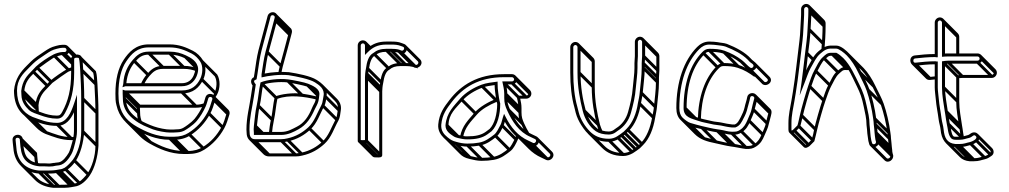

<svg xmlns="http://www.w3.org/2000/svg" viewBox="-20 -698 5014 954"><path d="M224.4 114.5C217.5 113.9 209 113.5 201 113.5H177.3C149.8 110.8 133.2 102.9 118.3 88C101.9 71.6 97.1 41.6 94.5 7.4L93.5 -6.8C87.5 -40.4 38.7 -31.5 42.5 -1.2L43.5 11.8C44.8 21.1 45.9 30 46.5 38.5C51.8 112.5 101 158.8 174.4 164.5L174.7 164.5H201C221.6 164.5 244.5 165 262.4 161.4L278.9 158.5C312 155.3 339.3 126.6 355.3 103.1C379.6 67.3 395 10.5 398.5 -44.5L398.5 -44.8V-208C398.5 -261.7 395.8 -300.9 393.5 -350.4C391.7 -372.5 392.2 -395.1 386.1 -413.5C377.9 -436 333.5 -428.8 333.5 -405V-338C333.5 -252.6 318.6 -196 289.4 -142.6C281.5 -128.1 277 -123.5 263 -123.5C234.6 -123.5 209.3 -130.5 186.7 -139C167.2 -146.4 146.6 -151.3 133 -163.6C116.7 -178.3 101.5 -199 101.5 -226V-226.4C100.8 -233.5 100.5 -238.9 100.5 -245.6C105.3 -290.4 123.7 -310.1 150.4 -336.8L169.2 -356.6C172.6 -360.2 252.1 -416.9 253.3 -414.3C259.6 -417.4 282.5 -424.5 290 -424.5L300 -424.5C314.1 -424.5 325.5 -435.1 325.5 -449.5C325.5 -463.7 314.5 -475.5 300 -475.5H290C281.1 -475.5 270.6 -473.3 259 -470.2C231.6 -463 222.2 -456.5 198.4 -440.8C176.3 -426.2 150.6 -409.2 133.7 -392.3L113.7 -372.3C82.2 -340.8 55.4 -307.6 49.5 -248.3V-248C49.5 -172.2 82.2 -125.6 136.3 -103C172.9 -87.7 212.2 -72.5 264 -72.5C307.6 -72.5 331.8 -106 347.5 -140.2L347.5 -47C347.5 -27.9 343.6 -7.9 338.8 8.9C335.6 21.6 326.3 53.2 321.6 61C310.9 78.8 292.1 105.2 271.9 108.6L253.8 110.7L252.8 111.2C242.6 111.2 234.5 114.4 224.4 114.5ZM310.5 -449.5C310.5 -443.5 306.6 -439.5 300 -439.5L290 -439.5C277.3 -439.5 255.5 -432.1 246.7 -427.7C220.1 -414.4 179.5 -386.8 158.8 -367.4L139.6 -347.2C112.5 -320.1 91.8 -296.9 85.5 -246.4V-246C85.5 -240 86.3 -232.4 86.5 -225.7C87.4 -191.2 106 -169.4 122.7 -152.7C137.7 -137.7 163.5 -132.1 181.3 -125C205.3 -116.4 231.9 -108.5 263 -108.5C283.4 -108.5 293.8 -119.4 302.6 -135.4C332.9 -191 348.5 -250.9 348.5 -338V-405C348.5 -413 370.2 -412.8 371.9 -408.5C376.6 -394.6 376.3 -372.4 378.5 -349.3C380.9 -299.8 383.5 -261 383.5 -208V-45C383.5 8 365.6 62.9 342.9 94.6C334.3 106.1 314.2 128.1 301.3 135.5C292.7 140.4 284.8 143 277.4 143.5L277 143.5L259.6 146.6C243.8 149.4 221.8 149.5 201 149.5H175.3C108.2 143.9 66.3 104.6 61.5 37.4C60.5 24.7 58.7 10.8 57.4 -2.9C55.6 -17.5 76.5 -15.7 78.5 -5.3L79.5 8.6C81.9 39.8 85.7 70.7 102 92.5C117.9 113.7 143.7 125.5 176.7 128.5H201C208.9 128.5 216.5 128.8 223.7 129.5H224C237.4 129.5 247.8 128.3 258.1 125.3L274 123.4C303.8 118.5 324.2 86.6 334.3 69C342.9 55.4 349.8 26.3 353.3 12.8C358.2 -6.4 362.5 -25.9 362.5 -47L362.5 -227.2L347.9 -183.4C333.7 -140.7 311.9 -87.5 264 -87.5C215.6 -87.5 179.9 -103.5 141.5 -117.1C93 -137.8 64.5 -181 64.5 -247.7C64.5 -302.8 94 -331.3 124.3 -361.7L144.3 -381.7C159.5 -396.8 184.7 -413.8 206.6 -428.2C231.3 -444.5 236.6 -448.8 263 -455.8C274.3 -458.7 282.9 -460.5 290 -460.5H300C306.2 -460.5 310.5 -455.7 310.5 -449.5ZM133.7 -104.7 204.4 -34 215 -44.6 144.3 -115.3ZM258.7 -74.7 329.4 -4 340 -14.6 269.3 -85.3ZM102.7 93.3 112.7 103.3 123.3 92.7 113.3 82.7ZM81.7 13.3 152.4 84 163 73.4 92.3 2.7ZM169.7 162.3 240.4 233 251 222.4 180.3 151.7ZM195.7 162.3 266.4 233 277 222.4 206.3 151.7ZM255.7 159.3 326.4 230 337 219.4 266.3 148.7ZM272.7 156.3 343.4 227 354 216.4 283.3 145.7ZM299.7 147.3 370.4 218 381 207.4 310.3 136.7ZM343.7 104.3 414.4 175 425 164.4 354.3 93.7ZM385.7 -39.7 456.4 31 467 20.4 396.3 -50.3ZM385.7 -202.7 456.4 -132 467 -142.6 396.3 -213.3ZM380.7 -344.7 451.4 -274 462 -284.6 391.3 -355.3ZM88.7 -220.7 159.4 -150 170 -160.6 99.3 -231.3ZM87.7 -240.7 158.4 -170 169 -180.6 98.3 -251.3ZM139.7 -336.7 210.4 -266 221 -276.6 150.3 -347.3ZM158.7 -356.7 229.4 -286 240 -296.6 169.3 -367.3ZM244.7 -415.7 315.4 -345 326 -355.6 255.3 -426.3ZM284.7 -426.7 335.7 -375.7 346.3 -386.3 295.3 -437.3ZM294.7 -426.7 335.7 -385.7 346.3 -396.3 305.3 -437.3ZM312.7 -444.2 345.4 -411.5 356 -422.1 323.3 -454.8ZM307.3 -457.5 351.5 -413.4 362.1 -424 317.9 -468.2ZM159.3 -136.9 173.9 -140.2C172.8 -145 172.2 -150 172.2 -155.3V-155.6C171.6 -162.8 171.3 -168.2 171.2 -174.9C176 -219.7 194.4 -239.4 221.1 -266L239.9 -285.9C243.3 -289.5 322.8 -346.2 324 -343.6C327.2 -345.2 335.2 -348.1 343.1 -350.4L339 -364.8C330.2 -362.3 322.3 -359 317.2 -356.9L317.1 -356.8C290.3 -342 252.1 -315.3 229.5 -296.7L210.3 -276.5C184.3 -250.5 160.4 -225.6 156.2 -175.7V-175.3C156.2 -163.3 157 -146.8 159.3 -136.9ZM373.7 -405.7 443.1 -336.3C447.5 -320.9 447.1 -300.9 449.2 -278.6C451.6 -229.1 454.2 -190.3 454.2 -137.3L454.2 25.7C454.2 78.7 436.3 133.6 413.6 165.3C405 176.8 384.9 198.9 372 206.2C363.2 211.2 355.4 213.6 347.8 214.3L330.3 217.3C314.5 220.1 292.5 220.2 271.7 220.2H246C210.7 217.3 184.4 205.6 165 186.2L94.3 115.5L83.7 126.1L154.4 196.8C177.4 219.8 207.8 231.3 245.4 235.2H271.7C292.3 235.2 315.2 235.7 333.1 232.1L349.6 229.2C382.7 226 410 197.4 426 173.8C450.3 138 465.8 81.2 469.2 26.2L469.2 25.9L469.2 -137.3C469.2 -191 466.5 -230.2 464.2 -279.7V-279.8L464.2 -280C462 -302.9 462.5 -325.7 456.3 -344.3L384.3 -416.3ZM80.7 -0.7 149.4 68 150.2 79.3C151.3 93.5 152.8 107.4 155.4 120.5L170.1 117.6C167.7 105.5 166.2 92 165.2 78.2L164 61.4L91.3 -11.3ZM349.5 -18.6C344.9 -17.4 340 -16.8 334.7 -16.8C286.3 -16.8 250.6 -32.8 212.2 -46.4C197.6 -52.5 183.9 -61.8 172.2 -73.5L101.5 -144.2L90.8 -133.6L161.6 -62.9C174.8 -49.6 190.3 -39.3 206.8 -32.4C244.3 -19 282.8 -1.8 334.7 -1.8C341.2 -1.8 347.4 -2.6 353.1 -4Z M592.5 -282.1C592.5 -281.8 592.3 -280.2 591.7 -277.8L588.4 -264.5L601.4 -268.9C602.8 -269.4 603.4 -269.5 603.4 -269.5H883C920.2 -269.5 944.1 -290.5 955.8 -316.8C960.3 -326.9 965.2 -342.7 964.5 -355.7C962.4 -393.1 927.9 -411.4 903.7 -422.8C880.4 -433.7 855.4 -441.5 822 -441.5L719 -441.5C678.9 -441.5 658.4 -421.8 640.3 -400.9C614.5 -371.1 595.3 -333.3 592.5 -282.1ZM607.8 -284.5C612.1 -329.8 627.9 -363.6 651.7 -391.1C669.1 -411.3 684.9 -426.5 719 -426.5L822 -426.5C853.1 -426.5 875.3 -419.6 897.3 -409.2C917.8 -399.6 949.5 -384.8 949.5 -355V-354.2C951.1 -345.9 945.6 -331 942.2 -323.2C932.6 -301 914.3 -284.5 883 -284.5ZM843 -54.5H823C817.2 -54.5 812.4 -54.8 808 -55.4C777.6 -59.2 750.6 -66.6 725.9 -76.9C703.5 -86.3 679.3 -97.4 662.5 -110C633.4 -131.8 605.5 -158.6 605.5 -208V-208.3C604.6 -217.1 604.5 -224.5 604.5 -233.5H883C940 -233.5 969.7 -263.4 988.8 -300.7C1002.8 -328.3 1006.4 -369.4 988.9 -397.9C977.1 -417.2 959 -435.4 938.4 -445.7C906 -461.9 871.2 -477.5 822 -477.5H719C653.8 -477.5 619.5 -437.9 594.8 -401.2C566.5 -359.2 553.5 -302 553.5 -233C553.5 -212.7 553.6 -192.4 558.7 -175.1C571.6 -116.7 608.2 -80.8 653.8 -55C698 -30 755.2 -3.5 823 -3.5H843C876.1 -3.5 901.8 -10.7 924.1 -24.7C966.8 -51.5 999.3 -87.8 1023.5 -131.3C1035.7 -153.1 1041.7 -176.5 1049.2 -199.8C1052.3 -209.5 1049.3 -218.1 1043.6 -223.8C1032.1 -235.3 1006.9 -235.3 1000.8 -214.2C996.7 -201.8 993.3 -186.6 988.2 -175C977.3 -150.6 962.3 -126.3 946.2 -106.7C940.3 -99.6 923.9 -85.2 913.7 -78.2C896 -65.9 885 -55.5 861 -55.5H860.5C855.4 -54.8 849.6 -54.5 843 -54.5ZM589.5 -233C589.5 -224.8 590.5 -216.3 590.5 -207.4C590.5 -168.8 607.2 -140.5 627.8 -119.9C652.9 -94.8 684 -77 720.3 -63C746.6 -51 774.9 -44.5 806 -40.6C811 -39.9 816.8 -39.5 823 -39.5H843C849.6 -39.5 856.8 -40.4 861.4 -40.5C892.1 -41.4 905.5 -55.1 922 -65.7C931.7 -72.1 950.1 -87.6 957.8 -97.2C974.9 -117.8 990.5 -143.4 1001.9 -169C1007.9 -182.5 1011.3 -198.3 1015.1 -209.6C1018.5 -220.9 1038.6 -217.3 1034.8 -204.2C1027 -180.8 1021.6 -157.8 1010.5 -138.7C987.1 -95.8 956.7 -62.9 915.9 -37.3C897.9 -26 875 -18.5 843 -18.5H823C759.1 -18.5 704.5 -43.5 661.2 -68C618.8 -92 585 -124 573.3 -178.6C571.7 -187 569.5 -195.4 569.5 -206V-206.3L569.5 -206.5C568.8 -215.7 568.5 -224.5 568.5 -233C568.5 -299.4 581.1 -354.6 607.2 -392.8C632.5 -429.9 661.7 -462.5 719 -462.5H822C867.9 -462.5 899.7 -448.3 931.6 -432.3C949.4 -423.4 965.9 -406.9 976.1 -390.1C989.5 -368.2 987.3 -331.9 975.2 -307.2C958 -272.1 931.9 -248.5 883 -248.5H603C601.8 -248.5 600.7 -248.7 599.4 -249.1L589.5 -252.5ZM877.7 -235.7 948.4 -165 959 -175.6 888.3 -246.3ZM976.7 -298.7 1047.4 -228 1058 -238.6 987.3 -309.3ZM652.2 -56.2 722.9 14.5 733.5 3.9 662.8 -66.8ZM817.7 -5.7 888.4 65 899 54.4 828.3 -16.3ZM837.7 -5.7 908.4 65 919 54.4 848.3 -16.3ZM914.7 -25.7 985.4 45 996 34.4 925.3 -36.3ZM1011.7 -129.7 1082.4 -59 1093 -69.6 1022.3 -140.3ZM1036.7 -196.7 1107.4 -126 1118 -136.6 1047.3 -207.3ZM592.7 -202.7 663.4 -132 674 -142.6 603.3 -213.3ZM594.7 -276.7 599.7 -271.7 610.3 -282.3 605.3 -287.3ZM640.7 -390.7 711.4 -320 722 -330.6 651.3 -401.3ZM713.7 -428.7 784.4 -358 795 -368.6 724.3 -439.3ZM816.7 -428.7 887.4 -358 898 -368.6 827.3 -439.3ZM895.2 -410.7 951.5 -354.4 962.1 -365 905.8 -421.3ZM960.2 -358.2C940.8 -365.8 919.4 -370.8 892.7 -370.8L789.7 -370.8C749.6 -370.8 729.3 -351 711 -330.2C697.9 -315.3 687.8 -298.9 679.6 -280L693.4 -274C700.8 -291.2 710.5 -306.9 722.4 -320.4C740 -340.4 755.6 -355.8 789.7 -355.8L892.7 -355.8C917.6 -355.8 936.8 -351.3 954.7 -344.3ZM591.7 -227.7 660.2 -159.2C660.3 -150.2 661.2 -144.7 661.2 -136.7C661.2 -119 665.1 -101.8 671.2 -87.9L684.9 -94C679.5 -106.2 676.2 -120.3 676.2 -137.3V-137.6L676.2 -137.9C675.5 -146.3 675.2 -154.5 675.2 -162.3V-165.4L602.3 -238.3ZM1033 -213.2 1103.7 -142.5C1105.6 -140.6 1107 -137.8 1105.5 -133.5C1097.9 -110 1092.3 -87.1 1081.2 -68C1058.3 -26 1027.4 9 986.6 33.4C968.4 44.3 945.7 52.2 913.7 52.2H893.7C829.9 52.2 775.3 27.2 731.9 2.7C714.4 -7.2 698.4 -18.5 685 -32L614.2 -102.7L603.6 -92.1L674.3 -21.4C689 -6.7 706.2 5.4 724.5 15.8C768.7 40.7 825.9 67.2 893.7 67.2H913.7C946.8 67.2 972.5 60 994.8 46C1037.5 19.2 1070 -17.1 1094.2 -60.6C1106.4 -82.4 1112.4 -105.8 1119.9 -129.1C1123 -138.8 1120 -147.4 1114.3 -153.1L1043.6 -223.8ZM977.2 -388.7 1047.3 -318.6C1060.4 -295.5 1056.9 -261.1 1046 -236.5C1042.7 -229.2 1039.4 -225 1035.5 -219.5L1047.7 -210.9C1052 -216.9 1055.8 -223.2 1059.3 -229.7C1073.7 -257 1075.8 -300.8 1059.1 -328L987.8 -399.3ZM994.7 -185.3C983.3 -180.6 969.9 -177.8 953.7 -177.8H676.8L608.3 -246.3L597.7 -235.7L670.6 -162.8H953.7C971.7 -162.8 987.1 -165.9 1000.5 -171.5Z M1241.5 -37V-27.5H1378C1412.2 -27.5 1441.9 -44.1 1462.7 -55.4C1503.9 -78 1525.8 -114.3 1543.9 -155C1549.5 -167.7 1558 -179 1562.3 -196.2C1564.6 -205.5 1565.2 -215.2 1566.4 -224.5C1573.3 -258 1529.3 -274 1511 -281.9C1494.3 -289 1431.8 -301.1 1410.9 -303.5C1365 -308.9 1306.2 -301.9 1274.5 -288.4C1265.7 -248.6 1263.3 -209 1255.7 -174.7C1247.9 -141.4 1246 -108.2 1241.6 -73C1240.9 -68 1240.5 -62.2 1240.5 -56V-55.7C1241.2 -48.5 1241.5 -42.1 1241.5 -37ZM1287.5 -277.5C1314.3 -287.5 1370 -293.1 1409.2 -288.5C1428.1 -286.4 1489.4 -273.5 1505.2 -268C1517.7 -262.7 1556.9 -248.6 1551.7 -227.8C1549.2 -217.6 1550 -210.5 1547.6 -199.4C1545.1 -187.5 1537.2 -178.4 1529.9 -160.6C1513.8 -120.9 1491.7 -86.8 1455.6 -68.7C1433.9 -57.8 1409.5 -42.5 1378 -42.5H1256.4C1256.3 -45.3 1255.5 -49.8 1255.5 -56.4C1255.5 -61.3 1255.9 -66.9 1256.4 -71C1261 -107.2 1263 -139.3 1270.3 -171.3C1278.1 -205.6 1279.7 -240.7 1287.5 -277.5ZM1220.5 -37C1220.5 -41.8 1219.5 -48.3 1219.5 -54.4C1219.5 -114.6 1233.1 -161.4 1241.4 -216.8C1243.5 -230.4 1246.1 -249.8 1249.2 -266.9C1250.3 -273.6 1250.5 -272.6 1250.5 -276V-279.6C1245.4 -283.7 1236.4 -297.3 1248.7 -301L1254.8 -304L1259.4 -331.8C1265.8 -374.1 1270.1 -409.7 1279.3 -446.2C1291 -492.5 1310.3 -559.2 1321.3 -603.2L1324.2 -615.1C1327.9 -628.2 1348.3 -622.2 1344.8 -609.9L1341.7 -597.8C1331 -554.9 1311.6 -487.3 1299.7 -441.9C1290 -404.6 1286 -368.5 1279.5 -328.6L1279.5 -313.4C1313.7 -321.9 1368.9 -329 1413.3 -324.5C1454.6 -318.3 1519.9 -304.6 1545 -288.7C1566.3 -275.1 1594.6 -256.3 1587.6 -221.5C1583.8 -205 1583.7 -188.3 1577.3 -176.4C1554.9 -134.6 1542.2 -93.5 1511.9 -65.5C1483.8 -39.7 1450.8 -19.6 1407.4 -10.3C1397.9 -8 1388.2 -6.5 1378 -6.5H1246C1229 -6.5 1220.5 -19.3 1220.5 -37ZM1295.3 -332.6C1301 -369.1 1305.4 -404.4 1314.3 -438.1C1326.1 -483 1345.5 -551.1 1356.3 -594.2L1359.2 -606C1360.9 -612.5 1360 -619.5 1356.4 -625.4C1343.8 -645.9 1315.1 -637.8 1309.8 -618.9L1306.7 -606.8C1295.8 -563 1276.6 -496.8 1264.7 -449.8C1255.2 -412.1 1251 -376.2 1244.6 -334.2L1241.3 -314.3C1222.5 -305.6 1225.8 -284.1 1234.9 -273.5C1232.1 -253.1 1229.4 -234.5 1226.6 -219.2C1218.8 -164.6 1204.5 -115.7 1204.5 -54V-53.6C1205 -47.1 1205.5 -41.4 1205.5 -37C1205.5 -12.1 1220.6 8.5 1246 8.5H1378C1389.3 8.5 1400.1 7.1 1410.8 4.3C1457.1 -5.6 1492.4 -27.3 1522.1 -54.5C1556.4 -86.1 1568.9 -131.5 1590.5 -169.3C1598.3 -182.9 1600.5 -203.2 1602.4 -218.7C1610.2 -261.6 1578.4 -285.2 1553 -301.3C1523.1 -320.4 1457.2 -333.1 1415.1 -339.4C1376.7 -342.6 1330.8 -339.8 1295.3 -332.6ZM1240.7 6.3 1311.4 77 1322 66.4 1251.3 -4.3ZM1372.7 6.3 1443.4 77 1454 66.4 1383.3 -4.3ZM1403.7 2.3 1474.4 73 1485 62.4 1414.3 -8.3ZM1511.7 -54.7 1582.4 16 1593 5.4 1522.3 -65.3ZM1578.7 -167.7 1649.4 -97 1660 -107.6 1589.3 -178.3ZM1589.7 -214.7 1660.4 -144 1671 -154.6 1600.3 -225.3ZM1281.7 -322.7 1285.7 -318.7 1296.3 -329.3 1292.3 -333.3ZM1301.7 -434.7 1372.4 -364 1383 -374.6 1312.3 -445.3ZM1343.7 -590.7 1414.4 -520 1425 -530.6 1354.3 -601.3ZM1346.7 -602.7 1417.4 -532 1428 -542.6 1357.3 -613.3ZM1243.7 -31.7 1245.7 -29.7 1256.3 -40.3 1254.3 -42.3ZM1242.7 -50.7 1263.7 -29.7 1274.3 -40.3 1253.3 -61.3ZM1243.7 -66.7 1280.7 -29.7 1291.3 -40.3 1254.3 -77.3ZM1257.7 -167.7 1328.4 -97 1339 -107.6 1268.3 -178.3ZM1275.7 -277.7 1346.4 -207 1357 -217.6 1286.3 -288.3ZM1404.7 -290.7 1475.4 -220 1486 -230.6 1415.3 -301.3ZM1502.7 -269.7 1553.5 -218.9 1564.1 -229.5 1513.3 -280.3ZM1555.1 -203 1558.6 -217.6C1533.2 -223.7 1496.8 -231 1481.6 -232.7C1435.7 -238.1 1376.9 -231.3 1345.2 -217.7C1336.3 -177.9 1334 -138.3 1326.4 -104C1321.1 -81.4 1318.5 -58.9 1316 -35.8L1331 -34.2C1333.4 -57.3 1336.1 -78.9 1341 -100.6C1348.8 -134.9 1350.4 -170 1358.2 -206.8C1417.4 -228.9 1491.6 -218.4 1555.1 -203ZM1344.7 -616.2 1414.7 -546.2C1416.2 -543 1416.2 -542 1415.5 -539.2L1412.4 -527.1C1401.7 -484.2 1382.7 -416.5 1370.5 -371.2C1367.1 -358.8 1365 -346.9 1362.7 -334.6L1377.5 -331.9C1379.7 -343.7 1381.8 -355.9 1385 -367.4C1397.1 -412.2 1416.2 -480.4 1427 -523.5L1430 -535.3C1431.9 -542.2 1430.4 -549.5 1426.6 -555.5L1355.3 -626.8ZM1572.1 -268.2 1642.9 -197.5C1654.8 -185.6 1662.5 -171.2 1658.3 -150.8C1655.6 -134.1 1654.3 -117.4 1648 -105.7C1625.6 -63.9 1613 -22.8 1582.6 5.2C1554.5 31 1521.5 51.1 1478.1 60.4C1468.3 62 1459.1 64.2 1448.7 64.2L1316.7 64.2C1309.3 64.2 1303.8 61.7 1299.6 57.6L1228.9 -13.1L1218.3 -2.5L1289 68.2C1296 75.2 1305.7 79.2 1316.7 79.2L1448.7 79.2C1460 79.2 1470.8 77.8 1481.5 75C1527.8 65.1 1563.2 43.4 1592.8 16.2C1627.1 -15.4 1639.6 -60.8 1661.2 -98.6C1669 -112.2 1671.2 -132.4 1673.1 -148C1677.9 -174.2 1667.7 -193.8 1653.5 -208.1L1582.8 -278.8Z M1783 -497.5C1769.1 -497.5 1757.5 -486.3 1757.5 -472V2C1757.5 13.8 1772 13.5 1783 13.5C1791 13.5 1808.5 15.4 1808.5 2L1808.5 -315C1808.5 -321.7 1808.8 -327 1809.5 -331.5V-332C1809.5 -340.2 1812.1 -347.8 1813.4 -356.9C1817.7 -386.8 1825.6 -413.6 1844.2 -422.7C1858 -434.7 1873.1 -440.5 1900 -440.5H1924C1936.9 -440.5 1948.7 -439.6 1958.6 -436.9L1968.1 -433.1C2000.4 -419.3 2016.1 -471.6 1986.3 -480.1L1975.7 -484C1960 -490.5 1943.1 -491.5 1924 -491.5H1900C1858.9 -491.5 1832.1 -479.6 1808.5 -460.1V-472C1808.5 -486.1 1797 -497.5 1783 -497.5ZM1793.5 -472V-424.9L1806.3 -437.7C1829.3 -460.7 1854.5 -476.5 1900 -476.5H1924C1942.8 -476.5 1957.5 -475.1 1970.3 -470L1981.7 -465.9C1994.6 -461.8 1985.4 -442 1973.9 -446.9L1963.4 -451.1C1952.1 -454.5 1937.9 -455.5 1924 -455.5H1900C1871.4 -455.5 1851.3 -448.2 1835.8 -435.3C1809.6 -421.5 1802.6 -387.5 1798.6 -359C1797.6 -352.2 1795.1 -342.5 1794.5 -332.5C1794.1 -326.7 1793.5 -321.8 1793.5 -315L1793.5 -2.1C1791 -1.7 1787.6 -1.5 1783 -1.5C1778.4 -1.5 1774.6 -1.8 1772.5 -2.1V-472C1772.5 -477.9 1777.3 -482.5 1783 -482.5C1788.7 -482.5 1793.5 -477.8 1793.5 -472ZM1777.7 11.3 1848.4 82 1859 71.4 1788.3 0.7ZM1795.7 7.3 1866.4 78 1877 67.4 1806.3 -3.3ZM1795.7 -309.7 1866.4 -239 1877 -249.6 1806.3 -320.3ZM1796.7 -326.7 1867.4 -256 1878 -266.6 1807.3 -337.3ZM1800.7 -352.7 1871.4 -282 1882 -292.6 1811.3 -363.3ZM1834.7 -423.7 1905.4 -353 1916 -363.6 1845.3 -434.3ZM1894.7 -442.7 1965.4 -372 1976 -382.6 1905.3 -453.3ZM1918.7 -442.7 1989.4 -372 2000 -382.6 1929.3 -453.3ZM1795.7 -466.7 1811 -451.4 1821.6 -462 1806.3 -477.3ZM1790.4 -479.4 1815.2 -454.6 1825.8 -465.2 1801 -490ZM1985.4 -463.9 2056.1 -393.2C2063.2 -386.1 2054.3 -373.3 2045.9 -375.7L1976.3 -445.3L1965.7 -434.7L2037.4 -363C2061.3 -352.6 2087.9 -382.6 2066.7 -403.8L1996 -474.5ZM1880.2 -260.8V-261.3C1880.2 -269.5 1882.8 -277 1884.1 -286.2C1888.4 -316.4 1896.4 -342.4 1914.9 -352C1928.9 -363.9 1943.6 -369.8 1970.7 -369.8H1994.7C2007.7 -369.8 2020.6 -368.7 2029.7 -366.1L2057.5 -358.1L1966.3 -449.3L1955.7 -438.7L2010.1 -384.3C2003.2 -384.7 2000.1 -384.8 1994.7 -384.8H1970.7C1942.1 -384.8 1922 -377.5 1906.5 -364.6C1880.4 -350.8 1873.3 -316.8 1869.3 -288.3C1868.3 -281.5 1865.8 -271.8 1865.2 -261.8C1864.8 -256 1864.2 -251 1864.2 -244.3L1864.2 68.6C1861.8 69 1858.3 69.2 1853.7 69.2C1847 69.2 1842.3 68.5 1841.1 68.2L1770.9 -2L1760.3 8.6L1831 79.3C1836.4 84.7 1844.1 84.2 1853.7 84.2C1861.8 84.2 1879.2 86.1 1879.2 72.7L1879.2 -244.3C1879.2 -251 1879.5 -256.3 1880.2 -260.8Z M2372.5 -277.1C2334.6 -263 2293.9 -239.1 2267.3 -208.9C2235.9 -171.6 2198.8 -139.3 2193.5 -75.4V-75C2193.5 -46.4 2217 -32 2233.6 -20.9C2246.8 -12.1 2266.5 -10.4 2277.2 -7.7C2285.5 -6 2294.2 -5.5 2302 -5.5C2344.2 -5.5 2376.4 -12 2402.5 -31L2422.9 -46.3C2452.4 -75.8 2465.5 -129.3 2465.5 -183V-184.2C2460.6 -199 2457.3 -225.9 2455.4 -240.1C2453.5 -251.8 2452.5 -266.2 2452.5 -284V-292.6C2423.6 -288.5 2397.2 -286.3 2372.5 -277.1ZM2437.6 -275.3C2437.9 -261.5 2439.1 -248.1 2440.6 -237.9C2442.5 -224.9 2444.8 -200.5 2450.5 -181.8C2450.1 -131.4 2437.5 -82.6 2413.1 -57.7L2393.5 -43C2371.3 -26.9 2342.8 -20.5 2302 -20.5C2295 -20.5 2289.3 -20.6 2280.6 -22.3C2268.7 -24.8 2247.7 -28.8 2242.7 -32.9C2228.6 -44.2 2208.5 -50.3 2208.5 -74.6C2208.5 -132.7 2245.4 -160.4 2278.7 -199.1C2301.9 -226.1 2340.2 -249 2377.5 -262.9C2395.5 -269.7 2415.8 -272 2437.6 -275.3ZM2524 -329.5H2484C2353.8 -329.5 2270.7 -275.5 2213 -200.6C2187.6 -167.5 2162.2 -134.8 2157.5 -79.6C2155 -48.9 2169.6 -28.2 2184.8 -13C2200.3 2.5 2214.7 14.9 2243.4 21.3C2260.6 25.2 2280.5 30.5 2302 30.5C2323.7 30.5 2343.6 28.9 2363.4 25.4C2399.5 18.9 2423.4 -0.8 2445.6 -18.1C2461.6 -30.5 2472.7 -54.3 2480.7 -71.7C2484.5 -78.7 2486 -84.5 2488.2 -92.8C2514.2 -47.1 2550.4 -7 2599.9 14.8L2622.9 25.8C2654.2 39.3 2672.2 -8.8 2644.1 -20.8L2621.1 -31.8C2568.5 -54.4 2537.7 -102.6 2513.8 -155.1C2504.8 -175.1 2500.5 -186.6 2500.5 -211V-231C2500.5 -249.2 2497.7 -261.8 2494.2 -278.5H2524C2537.4 -278.5 2549.5 -289.3 2549.5 -303.5C2549.5 -317.3 2537.9 -329.5 2524 -329.5ZM2485.5 -231V-211C2485.5 -184.5 2491 -169.3 2500.2 -148.9C2525 -94.2 2559 -42.1 2614.9 -18.2L2637.9 -7.2C2650.8 -1.7 2639.9 16.8 2629.1 12.2L2606.1 1.2C2553.8 -21.9 2518.1 -65.5 2492.7 -116.3L2484.6 -132.5L2478.9 -115.4C2474.2 -101.2 2472.3 -87.7 2467.4 -78.6C2458.4 -61.9 2448 -39.4 2436.4 -29.9C2413.6 -12.8 2392.4 4.9 2360.7 10.6C2341.9 14 2323.1 15.5 2302 15.5C2282.2 15.5 2264.2 11.7 2247.1 6.8C2227.2 1.8 2218.8 -3.7 2203.7 -15.9C2186 -30.1 2170.3 -48.7 2172.5 -78.4C2177.1 -129 2199.4 -158.2 2224.9 -191.4C2280.3 -263.4 2358.4 -314.5 2484 -314.5H2524C2529.3 -314.5 2534.5 -308.8 2534.5 -303.5C2534.5 -298.3 2529.6 -293.5 2524 -293.5H2475.8C2480.1 -272.4 2485.5 -252.9 2485.5 -231ZM2501.7 -146.7 2572.4 -76 2583 -86.6 2512.3 -157.3ZM2487.7 -205.7 2558.4 -135 2569 -145.6 2498.3 -216.3ZM2487.7 -225.7 2558.4 -155 2569 -165.6 2498.3 -236.3ZM2479.7 -280.7 2550.4 -210 2561 -220.6 2490.3 -291.3ZM2518.7 -280.7 2589.4 -210 2600 -220.6 2529.3 -291.3ZM2536.7 -298.2 2607.4 -227.5 2618 -238.1 2547.3 -308.8ZM2239.7 19.3 2310.4 90 2321 79.4 2250.3 8.7ZM2296.7 28.3 2367.4 99 2378 88.4 2307.3 17.7ZM2356.7 23.3 2427.4 94 2438 83.4 2367.3 12.7ZM2435.7 -18.7 2506.4 52 2517 41.4 2446.3 -29.3ZM2468.7 -69.7 2539.4 1 2550 -9.6 2479.3 -80.3ZM2597.7 13.3 2668.4 84 2679 73.4 2608.3 2.7ZM2620.7 24.3 2691.4 95 2702 84.4 2631.3 13.7ZM2195.7 -69.7 2250.8 -14.6 2261.4 -25.2 2206.3 -80.3ZM2267.7 -198.7 2338.4 -128 2349 -138.6 2278.3 -209.3ZM2369.7 -264.7 2440.4 -194 2451 -204.6 2380.3 -275.3ZM2451.6 -208.7C2448.8 -207.9 2446 -207.1 2443.2 -206.4C2405.9 -190.6 2364.7 -168.4 2338 -138.2C2308.4 -103 2275.4 -73.4 2265.9 -17.5L2280.7 -15C2289.3 -65.6 2318.5 -92.4 2349.4 -128.4C2372.6 -155.4 2411.4 -177 2448.2 -192.2C2449.7 -192.8 2453.1 -193.6 2455.4 -194.2ZM2641.1 -5.1 2711.8 65.6C2719.6 73.4 2709 86.8 2699.8 82.9L2676.8 71.9C2654 61 2633.9 47.5 2616.4 30L2545.7 -40.7L2535.1 -30.1L2605.8 40.6C2624.4 59.2 2646.1 74.8 2670.6 85.5L2693.6 96.5C2717.1 106.6 2743.2 75.8 2722.4 55L2651.7 -15.7ZM2544.4 -26C2542.6 -19 2540.8 -12.8 2538.1 -7.9C2529.1 8.8 2518.7 31.3 2507.1 40.8C2484.3 57.9 2463.1 75.6 2431.4 81.3C2412.6 84.7 2393.8 86.2 2372.7 86.2C2352.8 86.2 2334.9 81.3 2317.4 77.4C2298.3 73.2 2289.2 65.3 2274.5 55L2204.3 -15.3L2193.7 -4.7L2264.9 66.5C2277.4 79 2289.3 86.4 2314.1 92C2331.3 96 2351.2 101.2 2372.7 101.2C2394.4 101.2 2414.4 99.6 2434.1 96.1C2470.2 89.6 2494.1 69.9 2516.3 52.6C2532.3 40.2 2543.4 16.4 2551.4 -1C2555.1 -7.8 2557.1 -15 2559 -22.2ZM2556.2 -160.3 2556.2 -140.3C2556.2 -113.8 2561.7 -98.6 2570.9 -78.2C2578.8 -60.8 2587.6 -43.8 2597.7 -27.8L2610.3 -35.9C2600.7 -51 2592.2 -67.5 2584.5 -84.4C2575.6 -104.4 2571.2 -115.9 2571.2 -140.3L2571.2 -160.3C2571.2 -178.4 2568.4 -191.1 2564.9 -207.8H2594.7C2608.1 -207.8 2620.2 -218.6 2620.2 -232.8C2620.2 -240 2617 -246.5 2612.4 -251.2L2541.6 -321.9L2531 -311.3L2601.8 -240.6C2603.9 -238.4 2605.2 -235.5 2605.2 -232.8C2605.2 -227.6 2600.3 -222.8 2594.7 -222.8H2546.5C2550.8 -201.7 2556.2 -182.2 2556.2 -160.3Z M2849.5 -464V-337C2849.5 -264.4 2861.6 -202.6 2875.7 -146.2C2885.9 -105.4 2910.1 -66.6 2940.9 -45.7C2956.6 -35 2979.7 -29.5 3005 -29.5C3016.7 -29.5 3028.8 -33.5 3036.4 -38.9L3050.4 -48.9C3080.3 -67.7 3104.4 -98.3 3115.2 -138C3126 -177.4 3136 -215.3 3139.5 -264.4C3141.9 -295.7 3147.5 -327.4 3147.5 -361V-384C3147.5 -395.9 3149.5 -406.6 3149.5 -419V-490C3149.5 -494.9 3155.1 -500.5 3160 -500.5C3164.9 -500.5 3170.5 -494.9 3170.5 -490V-419C3170.5 -408.2 3168.5 -397.2 3168.5 -384V-361C3168.5 -319.7 3162.3 -279.6 3158.5 -237.6C3157.2 -220.5 3153 -202.1 3149.6 -185.4C3142.3 -134.2 3122.3 -86.9 3093.7 -58.3L3079.1 -43.7L3063.5 -32L3045.8 -20.2C3035.7 -13.5 3020.1 -8.5 3006 -8.5C2960.9 -8.5 2933.1 -23 2911.2 -44.8C2887.9 -68.2 2864.7 -103 2855.3 -140.8L2848.2 -168.9C2834.5 -217 2828.5 -275.9 2828.5 -337V-464C2828.5 -468.9 2834.1 -474.5 2839 -474.5C2843.9 -474.5 2849.5 -468.9 2849.5 -464ZM2839 -489.5C2825.4 -489.5 2813.5 -477.6 2813.5 -464V-337C2813.5 -275.1 2819.6 -214.6 2833.8 -165.1L2840.7 -137.2C2846 -115.9 2857.8 -92.5 2867.7 -77C2896.6 -31.6 2931.7 6.5 3006 6.5C3024.1 6.5 3041.6 -0.2 3054 -7.7L3072.3 -19.9L3088.9 -32.3L3104.3 -47.7C3136 -79.4 3155.4 -128.3 3164.4 -182.6C3167.1 -198.9 3171.9 -218.6 3173.5 -236.4C3177 -277.5 3183.5 -318.3 3183.5 -361V-384C3183.5 -395.5 3185.5 -406.4 3185.5 -419V-490C3185.5 -503.6 3173.6 -515.5 3160 -515.5C3146.4 -515.5 3134.5 -503.6 3134.5 -490V-419C3134.5 -408.4 3132.5 -397.5 3132.5 -384V-361C3132.5 -329.1 3126.9 -297.9 3124.5 -265.6C3121 -217.8 3111.6 -181.4 3100.8 -142C3090.8 -105.7 3069 -77.9 3041.8 -61.2L3027.6 -51.1C3023.4 -48.1 3013.2 -44.5 3005 -44.5C2983.3 -44.5 2964.4 -50.8 2949.1 -58.4C2921.6 -80.6 2900.8 -111.4 2890.2 -150C2875 -205.6 2864.5 -266.1 2864.5 -337V-464C2864.5 -477.6 2852.6 -489.5 2839 -489.5ZM3000.7 4.3 3071.4 75 3082 64.4 3011.3 -6.3ZM3044.7 -8.7 3115.4 62 3126 51.4 3055.3 -19.3ZM3062.7 -20.7 3133.4 50 3144 39.4 3073.3 -31.3ZM3078.7 -32.7 3149.4 38 3160 27.4 3089.3 -43.3ZM3093.7 -47.7 3164.4 23 3175 12.4 3104.3 -58.3ZM3151.7 -178.7 3222.4 -108 3233 -118.6 3162.3 -189.3ZM3160.7 -231.7 3231.4 -161 3242 -171.6 3171.3 -242.3ZM3170.7 -355.7 3241.4 -285 3252 -295.6 3181.3 -366.3ZM3170.7 -378.7 3241.4 -308 3252 -318.6 3181.3 -389.3ZM3172.7 -413.7 3243.4 -343 3254 -353.6 3183.3 -424.3ZM3172.7 -484.7 3243.4 -414 3254 -424.6 3183.3 -495.3ZM2877.7 -142.7 2948.4 -72 2959 -82.6 2888.3 -153.3ZM2851.7 -331.7 2922.4 -261 2933 -271.6 2862.3 -342.3ZM2851.7 -458.7 2922.4 -388 2933 -398.6 2862.3 -469.3ZM2846.2 -471.2 2916.9 -400.5C2919.1 -398.3 2920.2 -395.5 2920.2 -393.3V-266.3C2920.2 -193.7 2932.3 -131.9 2946.4 -75.5C2949.3 -62.9 2955.2 -50.5 2960.5 -39.6L2974 -46.2C2968.9 -56.6 2964.5 -67.6 2960.9 -79.3C2947 -135.2 2935.2 -195.3 2935.2 -266.3V-393.3C2935.2 -400.3 2932 -406.5 2927.5 -411.1L2856.8 -481.8ZM3167.2 -497.2 3237.9 -426.5C3240 -424.3 3241.2 -421.5 3241.2 -419.3L3241.2 -348.3C3241.2 -337.5 3239.2 -326.5 3239.2 -313.3V-290.3C3239.2 -249 3233 -208.9 3229.2 -166.9C3227.9 -149.9 3223.2 -131.4 3220.3 -114.7C3211.4 -63.6 3193.2 -16.4 3164.4 12.4L3149.8 27L3134.2 38.7L3116.5 50.5C3106.4 57.2 3090.8 62.2 3076.7 62.2C3031.6 62.2 3003.8 47.8 2982 25.9L2911.2 -44.8L2900.6 -34.2L2971.3 36.5C2995.7 60.9 3028.1 77.2 3076.7 77.2C3095.1 77.2 3111.8 70.2 3124.7 63L3143 50.8L3159.6 38.4L3175 23C3206.7 -8.7 3226.1 -57.5 3235.1 -111.9C3237.8 -128.2 3242.6 -147.8 3244.2 -165.7C3247.7 -206.8 3254.2 -247.6 3254.2 -290.3V-313.3C3254.2 -324.8 3256.2 -335.7 3256.2 -348.3L3256.2 -419.3C3256.2 -426.3 3253 -432.5 3248.5 -437L3177.8 -507.8Z M3722.4 -365.7C3719 -360.6 3713 -358.1 3707.3 -362.2C3693.2 -372 3684 -385.4 3666.6 -398.9C3639.8 -419.7 3613.3 -433.4 3579.6 -446C3557.7 -453.9 3530.1 -455.5 3504 -455.5C3488.3 -455.5 3478.1 -447.8 3469.5 -439.1C3409.1 -377.9 3376.5 -280.3 3376.5 -161C3376.5 -112.8 3419.7 -108.6 3451.6 -96.9C3470.6 -89.9 3495.9 -86.3 3514.1 -81.8C3529.7 -77.3 3549 -77 3562.4 -74.2C3578.7 -70.7 3597.7 -66.3 3617.7 -64.5H3633.2C3657.5 -72.7 3666.2 -93.7 3674.7 -110.6C3683 -125.2 3690.4 -142.8 3694.3 -161.5C3698 -178.5 3704.1 -193.2 3707.4 -212.9C3709.3 -226 3730.7 -221 3727.7 -208.8C3722.8 -190.9 3719 -176.3 3714.7 -156.5C3711.2 -137.7 3700.9 -120 3694 -101.6C3684.8 -80.2 3675.9 -64.9 3658 -53.3C3642.8 -43.6 3638.7 -43.5 3616.3 -43.5C3597.3 -43.5 3577.8 -50.8 3559.1 -53.4L3545.1 -55.4C3516.8 -59.5 3494.7 -65.4 3468.5 -71.3C3449.4 -75.7 3428.3 -81.9 3410.1 -87.2C3399.7 -90.2 3381.1 -103.8 3371.5 -113.4C3361.3 -123.5 3355.5 -139 3355.5 -161C3355.5 -288.7 3391.7 -390.3 3454.4 -453.8C3466.7 -466.3 3482.9 -476.5 3504 -476.5C3511.8 -476.5 3519.3 -476.2 3526.2 -475.5L3543.7 -473.6C3559.3 -471.9 3576.5 -469.8 3586.3 -466C3627.3 -449.9 3667.2 -429.6 3695.4 -401.3C3699.2 -397.5 3702.2 -393.7 3705.9 -390C3710.9 -385.1 3730 -377.4 3722.4 -365.7ZM3391.5 -161C3391.5 -278 3423 -371.4 3480.3 -428.7C3487.2 -436.3 3492.8 -440.5 3504 -440.5C3529.7 -440.5 3552.1 -439.1 3574.8 -431.8C3606.9 -421.5 3632.3 -406.5 3657.4 -387.1C3672.7 -375.2 3682.2 -361.7 3698.8 -349.8C3722.1 -334.2 3754.9 -365.3 3732.4 -387.8C3725.7 -394.5 3718.4 -398 3712.7 -404.9C3681.6 -439.5 3636.8 -461.9 3591.7 -480C3577.3 -485.2 3558.4 -485.4 3546.3 -488.4L3527.8 -490.5C3520 -491.3 3512.2 -491.5 3504 -491.5C3478 -491.5 3457.7 -478.5 3443.6 -464.2C3377.6 -397.3 3340.5 -291.2 3340.5 -161C3340.5 -135 3348.1 -115.5 3360.8 -102.8C3388.3 -75.3 3420.2 -65.8 3465.5 -56.6C3491.3 -51.4 3513.9 -44.7 3542.9 -40.6L3556.9 -38.6C3574.1 -36.1 3593.8 -30.1 3615.5 -28.5L3615.7 -28.5H3616C3638.8 -28.5 3648.8 -29.6 3666.1 -40.7C3687.7 -54.6 3698.3 -73.8 3707.9 -96C3714.4 -112.3 3725.4 -131.9 3729.4 -153.5C3733.1 -170.4 3739.2 -187.6 3742.2 -204.4C3744.1 -215.1 3742.2 -222 3736.5 -227.8C3721.4 -242.8 3695.3 -234.2 3692.6 -215.1C3689.8 -198.1 3683.4 -183.1 3679.7 -164.5C3676 -148 3668.5 -130.9 3661.4 -117.5C3652.4 -100.8 3646.2 -85.5 3630.8 -79.5H3618.3C3600.6 -81.2 3581.7 -85.4 3565.6 -88.8C3549.8 -92.2 3531.3 -92.7 3517.9 -96.2C3498.8 -101.3 3474.5 -105 3456.4 -111.1C3424.9 -121.8 3391.5 -123.1 3391.5 -161ZM3402.7 -74.7 3473.4 -4 3484 -14.6 3413.3 -85.3ZM3461.7 -58.7 3532.4 12 3543 1.4 3472.3 -69.3ZM3538.7 -42.7 3609.4 28 3620 17.4 3549.3 -53.3ZM3552.7 -40.7 3623.4 30 3634 19.4 3563.3 -51.3ZM3610.7 -30.7 3681.4 40 3692 29.4 3621.3 -41.3ZM3656.7 -41.7 3727.4 29 3738 18.4 3667.3 -52.3ZM3695.7 -93.7 3766.4 -23 3777 -33.6 3706.3 -104.3ZM3716.7 -149.7 3787.4 -79 3798 -89.6 3727.3 -160.3ZM3729.7 -201.7 3800.4 -131 3811 -141.6 3740.3 -212.3ZM3378.7 -155.7 3429.5 -104.9 3440.1 -115.5 3389.3 -166.3ZM3469.7 -428.7 3540.4 -358 3551 -368.6 3480.3 -439.3ZM3498.7 -442.7 3569.4 -372 3580 -382.6 3509.3 -453.3ZM3571.7 -433.7 3642.4 -363 3653 -373.6 3582.3 -444.3ZM3721.8 -377.2 3792.5 -306.5C3801.5 -297.5 3787 -286.4 3778.5 -291.2L3708.3 -361.3L3697.7 -350.7L3768.9 -279.5C3792.5 -264.2 3826.1 -294.1 3803.1 -317.1L3732.4 -387.8ZM3656.7 -387.7 3682.9 -361.5C3671.6 -366.9 3662.1 -372 3649.9 -375.5C3626.6 -382.1 3602 -384.8 3574.7 -384.8C3559 -384.8 3548.8 -377.1 3540.2 -368.4C3482.2 -309.6 3449.7 -217 3447.4 -103.9L3462.3 -103.6C3464.7 -214.4 3495.9 -302.8 3551 -358C3558.8 -365.1 3562.9 -369.8 3574.7 -369.8C3600.5 -369.8 3622.8 -368.4 3645.5 -361.1C3677.7 -350.7 3702.5 -335.5 3728.2 -316.3L3738 -327.6L3667.3 -398.3ZM3725.9 -217.1 3796.6 -146.4C3798.4 -144.6 3799.5 -142.3 3798.4 -138.1C3793.7 -120.1 3789.8 -105.7 3785.4 -85.8C3781.9 -67 3771.6 -49.3 3764.7 -30.9C3755.5 -9.5 3746.6 5.9 3728.7 17.4C3713.5 27.1 3709.4 27.2 3687 27.2C3668 27.2 3648.5 20 3629.8 17.3L3615.8 15.3C3567.4 8.4 3524.5 -4.5 3480.8 -16.5C3470.4 -19.3 3451.8 -33 3442.2 -42.7L3371.5 -113.4L3360.8 -102.8L3431.6 -32C3459 -4.6 3491 5 3536.2 14.1C3562 19.3 3584.6 26 3613.6 30.1L3627.7 32.1C3645 34.6 3664.7 39.7 3686.4 42.2H3686.7C3709.5 42.2 3719.5 41.1 3736.8 30C3759.3 15.5 3769.2 -2.6 3778.7 -25.5C3785.4 -41.8 3796.1 -61 3800.1 -82.8C3803.8 -99.7 3809.9 -116.9 3812.9 -133.7C3814.8 -144.4 3812.9 -151.3 3807.2 -157L3736.5 -227.8Z M3986 -678.5C3972.4 -678.5 3960.5 -666.6 3960.5 -653V-639C3960.5 -630 3960.6 -618 3959.5 -604.5C3956.9 -571.5 3956.9 -532.6 3952.6 -498.9C3942.3 -418.8 3932.1 -316.3 3919.1 -238.2L3912.6 -199.2C3906.6 -163.1 3897.5 -128.4 3897.5 -86V-55C3897.5 -48.7 3898.2 -42.6 3902.7 -38.1C3911.5 -29.3 3923.5 -36.6 3932 -43.4L3955.6 -67C3958 -73.8 3969.1 -122.7 3969.3 -123.5C3975.4 -152.3 4000.7 -240.6 4010.1 -266.5C4019.1 -292.6 4029.5 -323.8 4039.5 -341.2C4051.7 -362.4 4061.7 -388.8 4078.7 -403.2C4093.9 -416 4096.5 -422.7 4115.6 -420.5L4132.1 -420.5C4184 -390.9 4209.1 -326.6 4237.3 -269.6C4254.4 -235.1 4263.1 -210.6 4271.6 -168.5C4278.3 -136 4285.5 -109.8 4285.5 -78V-77.7L4285.5 -77.4C4286.5 -65.3 4289.5 -46 4289.5 -35V-34.6C4291.1 -19.9 4292.2 -12.3 4294.7 2.6L4297.6 13.3C4304 49.5 4351.5 33.2 4347.4 3.5L4344.3 -7.7C4342.6 -13.9 4342.5 -19.8 4342.5 -22V-22.5C4341.9 -27.7 4341.3 -31.2 4340.5 -39.4C4340.4 -49.5 4337.2 -68.3 4336.5 -80.3C4336 -88.8 4335.5 -99.3 4333.4 -110.2C4327.3 -159 4314.1 -213.3 4300.1 -253.5C4290.4 -281.2 4272.2 -313.7 4258.8 -342.2C4243.6 -374.3 4222.1 -408.2 4200.9 -430.2C4187.6 -444.3 4159.4 -471.5 4135 -471.5H4118.3C4082.6 -473.6 4064.6 -458.3 4046.2 -442.7C4021.2 -421.6 4009.9 -392.8 3994.5 -366.7C3991.1 -360.9 3988.8 -355.5 3985.6 -347.9C3989.3 -378.2 3992.5 -411.2 3995.5 -434.1C4000 -469.5 4006.1 -513.5 4007.5 -551.7C4008.6 -581.7 4011.5 -610.5 4011.5 -639V-653C4011.5 -666.6 3999.6 -678.5 3986 -678.5ZM3996.5 -653V-639C3996.5 -611.5 3993.6 -582.9 3992.5 -552.3C3991.2 -514.9 3984.9 -471.7 3980.6 -435.9C3975.6 -395.2 3968.4 -328.7 3962.6 -288.1L3953.4 -224.1L3977 -284.3C3986.8 -309.4 3997.5 -341.9 4007.5 -359.3C4023.2 -386.4 4034.7 -413.4 4055.8 -431.3C4074.3 -446.8 4087.5 -458.7 4117.5 -456.5L4117.7 -456.5H4135C4148.4 -456.5 4174.2 -435.8 4187.5 -422.5C4208.5 -401.4 4230.1 -368.3 4245.2 -335.8C4259.3 -306.5 4276.9 -274.6 4285.9 -248.5C4299.5 -209.3 4312.6 -155.8 4318.6 -108.1C4320 -97.6 4321.5 -88.3 4321.5 -80V-79.7C4322.6 -68 4325.5 -47.7 4325.5 -39V-38.6C4327.5 -23.6 4326.9 -18.9 4329.7 -4.3L4332.6 6.5C4334 20.5 4314.3 23.6 4312.4 10.5L4309.3 -0.6C4306.8 -16 4305.3 -21.9 4304.5 -35.4C4303.7 -49.4 4301.4 -67.8 4300.5 -78.3C4300.3 -114.2 4293.1 -140 4286.4 -171.5C4277.3 -213.8 4268.5 -240.6 4250.7 -276.4C4227.9 -322.1 4205.9 -373.6 4170.3 -409.2C4160.7 -418.8 4147.9 -429.5 4135.8 -435.5L4116.5 -435.5C4089.4 -438 4081.1 -425 4069.2 -414.8C4049.5 -397.9 4038.2 -369.2 4026.5 -348.8C4014.1 -327.2 4004.8 -296.5 3995.9 -271.5C3986.3 -244.3 3961 -156.9 3954.7 -126.5C3950.6 -110.5 3947.7 -91.6 3942.4 -75L3922 -54.6C3917.3 -49.9 3914.8 -50 3913.1 -49.4C3912.6 -51.2 3912.5 -52.4 3912.5 -55V-86C3912.5 -126.2 3921.2 -159.7 3927.4 -196.8L3933.9 -235.8C3947.1 -314.9 3957.2 -416.9 3967.5 -497.1C3972 -532.5 3971.9 -570.4 3974.5 -603.5C3975.6 -617.9 3975.5 -629.4 3975.5 -639V-653C3975.5 -657.9 3981.1 -663.5 3986 -663.5C3990.9 -663.5 3996.5 -657.9 3996.5 -653ZM3921.7 -43.7 3992.4 27 4003 16.4 3932.3 -54.3ZM3943.7 -65.7 4014.4 5 4025 -5.6 3954.3 -76.3ZM3956.7 -119.7 4027.4 -49 4038 -59.6 3967.3 -130.3ZM3997.7 -263.7 4068.4 -193 4079 -203.6 4008.3 -274.3ZM4027.7 -339.7 4098.4 -269 4109 -279.6 4038.3 -350.3ZM4068.7 -403.7 4139.4 -333 4150 -343.6 4079.3 -414.3ZM4110.7 -422.7 4181.4 -352 4192 -362.6 4121.3 -433.3ZM4128.7 -422.7 4188.3 -363 4199 -373.7 4139.3 -433.3ZM4334.7 10.3 4405.4 81 4416 70.4 4345.3 -0.3ZM4331.7 -0.7 4402.4 70 4413 59.4 4342.3 -11.3ZM4329.7 -16.7 4400.4 54 4411 43.4 4340.3 -27.3ZM4327.7 -33.7 4398.4 37 4409 26.4 4338.3 -44.3ZM4323.7 -74.7 4394.4 -4 4405 -14.6 4334.3 -85.3ZM4320.7 -103.7 4391.4 -33 4402 -43.6 4331.3 -114.3ZM4287.7 -245.7 4358.4 -175 4369 -185.6 4298.3 -256.3ZM4246.7 -333.7 4317.4 -263 4328 -273.6 4257.3 -344.3ZM3982.7 -429.7 4017 -395.4 4027.6 -406 3993.3 -440.3ZM3994.7 -546.7 4065.4 -476 4076 -486.6 4005.3 -557.3ZM3998.7 -633.7 4069.4 -563 4080 -573.6 4009.3 -644.3ZM3998.7 -647.7 4069.4 -577 4080 -587.6 4009.3 -658.3ZM4061.4 -451.7 4076.4 -450.5C4079.5 -489 4082.2 -530.3 4082.2 -568.3V-582.3C4082.2 -589.3 4079 -595.5 4074.5 -600L4003.8 -670.8L3993.2 -660.2L4063.9 -589.4C4066 -587.3 4067.2 -584.5 4067.2 -582.3V-568.3C4067.2 -532.2 4064.5 -489.7 4061.4 -451.7ZM4396.2 31.7V32.1C4397.5 47.2 4398.3 51.7 4400.4 66.4L4403.3 77.2C4405.7 85.9 4391.8 93.8 4385.6 87.7L4314.9 17L4304.3 27.6L4375 98.3C4393.7 117 4420.9 95.5 4418.1 74.2L4415 63C4413.3 56.8 4413.2 50.9 4413.2 48.7V48.2C4412.5 43.1 4412 39.5 4411.2 31.3C4411.1 21.2 4407.9 2.4 4407.2 -9.6C4406.7 -18.1 4406.2 -28.6 4404.1 -39.5C4398 -88.2 4384.8 -142.5 4370.8 -182.7C4361.2 -210.5 4343 -243 4329.5 -271.5C4314.3 -303.7 4292.9 -337.4 4271.6 -359.5L4200.8 -430.3L4190.2 -419.7L4260.9 -349C4280.7 -329.2 4301.3 -296 4315.9 -265.1C4329.8 -235.7 4347.6 -203.9 4356.6 -177.8C4370.3 -138.6 4383.3 -85 4389.3 -37.4C4390.8 -26.9 4392.2 -17.6 4392.2 -9.3V-9C4393.3 2.7 4396.2 23 4396.2 31.7ZM4200.7 -364.8H4187.2C4160.2 -367.2 4152.7 -353.6 4140.2 -344.3C4120.2 -329.3 4108.3 -297.3 4097.2 -278.1C4084.8 -256.5 4075.5 -225.8 4066.6 -200.8C4057 -173.6 4031.7 -86.2 4025.4 -55.8C4022.8 -39.5 4018.3 -20.8 4013.1 -4.3L3992.7 16.1C3987.7 21.1 3985 21 3983.5 21.4L3913.3 -48.7L3902.7 -38.1L3973.4 32.6C3982.4 41.5 3994 33.9 4002.7 27.4L4026.3 3.7C4028.7 -3 4039.8 -52 4040 -52.8C4046.1 -81.6 4071.4 -169.8 4080.8 -195.8C4089.8 -221.9 4100.3 -253 4110.2 -270.5C4122.1 -291.7 4132.6 -318.3 4149.4 -332.4C4164.6 -345.2 4166.7 -351.9 4186.3 -349.8H4200.7Z M4628.2 -393.5H4627C4591 -393.5 4561.2 -390.1 4529.1 -386.5C4525 -386 4523 -386.9 4521.3 -388.6C4515.5 -394.5 4517.7 -406.2 4527 -407.6C4559.2 -411.1 4591.2 -414.4 4626.1 -414.5C4632.5 -412.9 4631 -413.5 4639.5 -413.4V-586C4639.5 -590.9 4645.1 -596.5 4650 -596.5C4654.9 -596.5 4660.5 -590.9 4660.5 -586V-415.8C4669.9 -416.6 4680.1 -417.5 4690 -417.5H4837C4843.2 -417.5 4847.5 -412.4 4847.5 -406C4847.5 -400.4 4842 -396.5 4837 -396.5H4691C4681.3 -396.5 4670 -394.9 4660.5 -393.3L4660.5 -264C4660.5 -221.4 4669.4 -179.3 4674.6 -142.8L4677.1 -127.8C4679.9 -111.2 4681 -97.1 4684.7 -80.4C4690 -60.7 4689.8 -31.2 4704.1 -13.4C4709.9 -5.6 4718.5 -3.5 4729 -3.5H4748C4768.6 -3.5 4780 -9.8 4794.5 -12.6C4812.4 -16.4 4817.3 -33.1 4827.9 -22.4C4842.7 -7.8 4807.2 6.1 4800.4 7.7C4778.4 12.1 4771.6 17.5 4748 17.5H4727.3C4685.8 13.6 4672.3 -13.2 4668.5 -55.7C4666.5 -75.2 4660.5 -90.8 4658.5 -107.9C4654.3 -142.5 4647.2 -172.1 4644.5 -207.6C4643.1 -225.3 4639.5 -246.8 4639.5 -264V-392.4L4632.1 -392.5C4631.9 -392.5 4629.2 -393.2 4628.2 -393.5ZM4837 -432.5H4690C4685.1 -432.5 4680.5 -432.4 4675.5 -432.1V-586C4675.5 -599.6 4663.6 -611.5 4650 -611.5C4636.4 -611.5 4624.5 -599.6 4624.5 -586V-429.5C4588.1 -429.2 4557.5 -426.6 4525.1 -422.5C4491.3 -418.2 4499.4 -367.1 4531 -371.6C4562.1 -375 4589.4 -378.3 4624.5 -378.5V-264C4624.5 -245 4628.2 -223.2 4629.5 -206.4C4632.3 -169.7 4639.6 -139.5 4643.6 -106.1C4645.9 -86.8 4651.9 -71 4653.5 -54.3C4657.9 -6.2 4677.7 27.6 4726.7 32.5H4748C4774.5 32.5 4784 26.5 4803.6 22.3C4818.1 19.2 4826.5 11.6 4835 6.4C4857.2 -7.5 4843.7 -36.3 4826 -39.8C4808.1 -43.4 4797.9 -28.9 4791.3 -27.3C4774.7 -23.2 4765 -18.5 4748 -18.5H4729C4720.5 -18.5 4719.2 -19.1 4717.3 -20.9C4705.9 -32.4 4705.8 -60 4699.3 -83.8C4695.8 -99.3 4694.8 -112.9 4691.9 -130.2L4689.4 -145.1C4684.2 -181.9 4675.5 -223.6 4675.5 -264L4675.5 -380.5C4680.1 -381.1 4686.1 -381.5 4691 -381.5H4837C4851 -381.5 4862.5 -393.8 4862.5 -407.5C4862.5 -421.4 4850.7 -432.5 4837 -432.5ZM4704.7 -12.7 4708.8 -8.5 4719.5 -19.2 4715.3 -23.3ZM4686.7 -76.7 4756.6 -6.8 4767.2 -17.4 4697.3 -87.3ZM4679.2 -123.7 4749.9 -53 4760.5 -63.6 4689.8 -134.3ZM4676.7 -138.7 4747.4 -68 4758 -78.6 4687.3 -149.3ZM4662.7 -258.7 4733.4 -188 4744 -198.6 4673.3 -269.3ZM4662.7 -381.7 4733.4 -311 4744 -321.6 4673.3 -392.3ZM4685.7 -383.7 4756.4 -313 4767 -323.6 4696.3 -394.3ZM4831.7 -383.7 4902.4 -313 4913 -323.6 4842.3 -394.3ZM4849.7 -402.2 4920.4 -331.5 4931 -342.1 4860.3 -412.8ZM4662.7 -580.7 4733.4 -510 4744 -520.6 4673.3 -591.3ZM4524.7 -373.7 4595.4 -303 4606 -313.6 4535.3 -384.3ZM4621.7 -380.7 4626.7 -375.7 4637.3 -386.3 4632.3 -391.3ZM4721.7 30.3 4792.4 101 4803 90.4 4732.3 19.7ZM4742.7 30.3 4813.4 101 4824 90.4 4753.3 19.7ZM4796.7 20.3 4867.4 91 4878 80.4 4807.3 9.7ZM4825.7 5.3 4896.4 76 4907 65.4 4836.3 -5.3ZM4827.9 -22.4 4898.7 48.3C4913.3 63 4877.9 76.8 4871.1 78.4C4849.1 82.8 4842.3 88.2 4818.7 88.2H4798C4779.6 88.2 4769 81.1 4760.3 72.4L4689.6 1.7L4679 12.3L4749.7 83C4761.5 94.8 4777 101.2 4797.4 103.2H4818.7C4845.2 103.2 4854.7 97.2 4874.3 93C4888.8 90 4897.2 82.3 4905.7 77.1C4921.4 67.2 4919.2 47.7 4909.2 37.7L4838.5 -33ZM4631.3 -319.1C4620.8 -318.1 4610.6 -317 4599.8 -315.7C4595.7 -315.3 4593.7 -316.2 4592.1 -317.9L4521.3 -388.6L4510.7 -378L4581.5 -307.3C4586.3 -302.4 4593.7 -299.9 4601.7 -300.9C4612 -302.1 4622.5 -303.2 4632.8 -304.2ZM4657.2 -593.2 4727.9 -522.4C4730 -520.3 4731.2 -517.5 4731.2 -515.3V-425H4746.2V-515.3C4746.2 -522.3 4743 -528.5 4738.5 -533L4667.8 -603.8ZM4731.2 -322.6V-193.3C4731.2 -150.7 4740.1 -108.6 4745.3 -72.1L4747.8 -57.1C4750.5 -40.8 4751.6 -27 4755.2 -10.7L4769.8 -13.8C4766.5 -29 4765.5 -42.5 4762.6 -59.5L4760.1 -74.4C4754.9 -111.2 4746.2 -152.8 4746.2 -193.3V-309.8C4750.9 -310.4 4756.9 -310.8 4761.7 -310.8H4907.7C4921.7 -310.8 4933.2 -323.1 4933.2 -336.8C4933.2 -343.7 4930.3 -349.8 4925.9 -354.2L4855.2 -424.9L4844.6 -414.3L4915.3 -343.6C4917.2 -341.7 4918.2 -339.3 4918.2 -336.8C4918.2 -331.2 4912.7 -325.8 4907.7 -325.8H4761.7C4752 -325.8 4740.7 -324.2 4731.2 -322.6Z"/></svg>

Font: CiSf OpenHand
Style: Gls
Weight: 400
Foundry: Cannot Into Space Fonts
Version: Version 0.7892